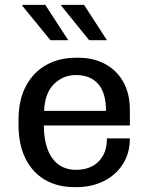

<svg xmlns="http://www.w3.org/2000/svg" viewBox="-20 -758 611 788"><path d="M285 10Q217 10 165.5 -19.5Q114 -49 85 -106.5Q56 -164 56 -245V-266Q56 -348 86.5 -405Q117 -462 170 -491.5Q223 -521 291 -521H302Q364 -521 412 -495Q460 -469 486.5 -421Q513 -373 513 -307V-243H160Q160 -186 175.5 -145Q191 -104 220.5 -82.5Q250 -61 293 -61Q329 -61 357 -75Q385 -89 402 -118Q419 -147 419 -190H513Q513 -129 484 -84Q455 -39 405.5 -14.5Q356 10 294 10ZM161 -303H415Q415 -378 382.5 -414Q350 -450 292 -450Q239 -450 201.5 -413Q164 -376 161 -303ZM346 -593 231 -735 232 -738H325L419 -593ZM187 -593 71 -735 73 -738H166L260 -593Z"/></svg>

Font: Chivo Medium
Style: Regular
Weight: 400
Version: Version 2.002